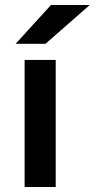

<svg xmlns="http://www.w3.org/2000/svg" viewBox="-20 -752 381 772"><path d="M79 0V-511H204V0ZM43 -576 185 -732H341L163 -576Z"/></svg>

Font: Overpass
Style: Bold
Weight: 700
Designer: Delve Withrington, Dave Bailey, Thomas Jockin
Foundry: Delve Fonts LLC
Version: Version 4.000; ttfautohint (v1.8.3)